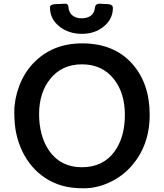

<svg xmlns="http://www.w3.org/2000/svg" viewBox="-20 -992 874 1024"><path d="M156.2 -653.3Q257.3 -760.7 418 -760.7Q588.9 -760.7 686 -650.9Q778.3 -546.9 778.3 -379.4Q778.3 -213.4 676.8 -101.6Q628.9 -48.8 562 -18.3Q495.1 12.2 426.5 12.2Q357.9 12.2 309.6 -2.2Q261.2 -16.6 221.4 -42.7Q181.6 -68.8 150.9 -105Q120.1 -141.1 99.1 -184.8Q78.1 -228.5 67.1 -278.1Q56.2 -327.6 56.2 -395.3Q56.2 -462.9 82.3 -532.7Q108.4 -602.5 156.2 -653.3ZM188.5 -382.8Q188.5 -326.7 201.9 -276.4Q215.3 -226.1 243.2 -186.5Q304.7 -100.1 416.5 -100.1Q528.8 -100.1 589.8 -182.6Q646 -258.8 646 -379.9Q646 -494.1 588.9 -568.4Q525.9 -648.9 417 -648.9Q312 -648.9 250 -573.7Q188.5 -500 188.5 -382.8ZM416 -811.5Q380.4 -811.5 349.9 -822Q319.3 -832.5 296.4 -851.1Q246.6 -891.1 246.6 -951.7Q246.6 -968.3 272.5 -969.7L325.2 -972.2Q343.3 -973.6 344.7 -957Q347.2 -920.9 372.6 -905.3Q389.6 -894.5 414.6 -894.5Q458 -894.5 476.1 -920.9Q483.9 -932.6 485.8 -948.7Q488.3 -973.6 512.2 -972.2L558.1 -969.7Q582 -967.8 582 -949.2Q582 -892.1 535.6 -852.5Q487.8 -811.5 416 -811.5Z"/></svg>

Font: Capriola
Style: Regular
Weight: 400
Designer: Viktoriya Grabowska
Foundry: Viktoriya Grabowska
Version: Version 1.007